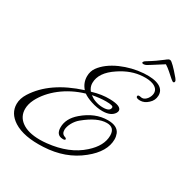

<svg xmlns="http://www.w3.org/2000/svg" viewBox="-198 -997 1220 1250"><g transform="rotate(30 412.0 -372.0)"><path d="M776 -583C779 -639 726 -670 621 -663C564 -659 508 -645 455 -622C399 -597 358 -566 331 -529C317 -510 310 -487 310 -462C310 -429 321 -401 343 -376C196 -329 91 -257 29 -159C12 -132 3 -105 3 -77C3 -30 26 8 71 37C123 70 197 84 293 79C401 74 493 41 568 -20C637 -75 671 -134 671 -195C671 -210 668 -224 663 -237C650 -267 620 -282 572 -282C508 -282 447 -257 390 -208C348 -172 327 -132 327 -88C327 -50 343 -30 375 -29C388 -28 395 -31 395 -37C395 -40 392 -44 385 -47C366 -52 357 -65 357 -86C357 -118 381 -162 412 -187C474 -238 528 -263 575 -263C614 -263 634 -243 634 -202C634 -151 608 -102 555 -55C492 2 407 36 302 47C284 49 267 50 250 50C190 50 144 38 111 13C82 -9 67 -39 67 -76C67 -99 73 -124 86 -150C133 -243 235 -324 360 -360C375 -349 396 -339 423 -330C453 -320 482 -315 509 -315C551 -315 580 -327 596 -352C600 -359 602 -365 602 -370C602 -393 573 -406 514 -407C475 -408 431 -402 382 -387C369 -403 362 -421 362 -441C362 -494 394 -541 458 -583C513 -620 569 -640 626 -643C657 -645 683 -642 704 -634C730 -623 743 -607 743 -584C743 -555 718 -518 690 -518C686 -518 675 -521 670 -521C661 -521 657 -518 657 -512C657 -502 667 -497 688 -497C709 -497 729 -506 747 -523C766 -540 775 -560 776 -583ZM554 -368C554 -347 536 -337 500 -337C479 -337 459 -341 440 -348C426 -353 412 -361 399 -371C434 -378 468 -382 500 -382C536 -382 554 -377 554 -368ZM599 -715C605 -716 614 -721 631 -732C674 -760 701 -776 716 -786C729 -778 745 -766 756 -756C790 -725 808 -709 815 -709C820 -709 824 -712 824 -719C824 -730 811 -743 781 -777C763 -797 750 -809 739 -818C721 -833 709 -818 694 -807C661 -782 644 -769 587 -734C567 -717 581 -710 599 -715Z"/></g></svg>

Font: AlexBrush
Style: Regular
Weight: 400
Designer: Robert E. Leuschke
Foundry: Robert E. Leuschke
Version: Version 1.001